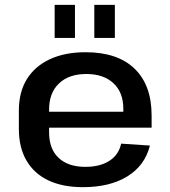

<svg xmlns="http://www.w3.org/2000/svg" viewBox="-20 -765 705 794"><path d="M323 9Q239 9 180 -19Q121 -47 89.5 -101Q58 -155 58 -232V-308Q58 -384 91 -437.5Q124 -491 186 -520Q248 -549 334 -549Q466 -549 536.5 -481Q607 -413 607 -287V-237H160V-303H508L490 -278V-315Q490 -383 449 -421Q408 -459 337 -459Q265 -459 224 -420Q183 -381 183 -312V-218Q183 -149 222.5 -112Q262 -75 333 -75Q394 -75 432.5 -100Q471 -125 481 -171L600 -163Q579 -80 506.5 -35.5Q434 9 323 9ZM290 -745V-608H206V-745ZM455 -745V-608H370V-745Z"/></svg>

Font: Pathway Extreme 28pt SemiBold
Style: Regular
Weight: 600
Designer: Eduardo Rodriguez Tunni
Foundry: Eduardo Rodriguez Tunni
Version: Version 1.001;gftools[0.9.26]